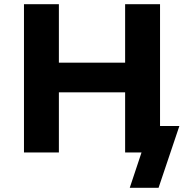

<svg xmlns="http://www.w3.org/2000/svg" viewBox="-20 -725 906 913"><path d="M597 168 653 0H575V-126H833L734 168ZM94 0V-705H260V-427H575V-705H741V0H575V-286H260V0Z"/></svg>

Font: Nunito Sans 6pt ExtraBold
Style: Regular
Weight: 800
Version: Version 3.101;gftools[0.9.27]